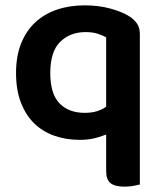

<svg xmlns="http://www.w3.org/2000/svg" viewBox="-20 -508 607 718"><path d="M503 182Q495 184 479.5 187Q464 190 446 190Q410 190 393.5 177Q377 164 377 131V-5Q358 3 333.5 9Q309 15 279 15Q227 15 183 -0.5Q139 -16 107.5 -47Q76 -78 58 -125Q40 -172 40 -235Q40 -298 59 -345.5Q78 -393 112 -424.5Q146 -456 193 -472Q240 -488 297 -488Q350 -488 394.5 -475.5Q439 -463 465 -446Q482 -435 492.5 -419.5Q503 -404 503 -381ZM297 -86Q322 -86 342 -92Q362 -98 377 -109V-368Q364 -376 345 -382Q326 -388 300 -388Q242 -388 205 -351.5Q168 -315 168 -235Q168 -157 202.5 -121.5Q237 -86 297 -86Z"/></svg>

Font: Baloo Da 2 SemiBold
Style: Regular
Weight: 600
Designer: Noopur Datye, Sulekha Rajkumar and Ek Type
Foundry: Ek Type
Version: Version 1.640;hotconv 1.0.111;makeotfexe 2.5.65597; ttfautoh